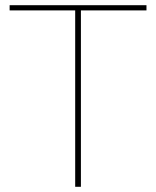

<svg xmlns="http://www.w3.org/2000/svg" viewBox="-20 -718 600 738"><path d="M291 0H269V-678H17V-698H543V-678H291Z"/></svg>

Font: IBM Plex Sans KR Thin
Style: Regular
Weight: 100
Designer: Mike Abbink; Paul van der Laan; Pieter van Rosmalen; Wujin Sim; Chorong Kim; Dohee Lee;
Foundry: Sandoll Inc.
Version: Version 1.001